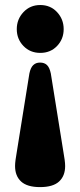

<svg xmlns="http://www.w3.org/2000/svg" viewBox="-20 -604 327 784"><path d="M143.5 160Q91 160 66.2 137.2Q41.5 114.5 41.5 74Q41.5 63.5 43.5 48.5Q45.5 33.5 48 20L100 -304Q105 -328 115.8 -338.2Q126.5 -348.5 143.5 -348.5Q161.5 -348.5 172 -338.2Q182.5 -328 187.5 -304L239.5 20Q242 33.5 244 48.5Q246 63.5 246 74Q246 114.5 221.2 137.2Q196.5 160 143.5 160ZM144.5 -583.5Q186 -583.5 213 -554.5Q240 -525.5 240 -485Q240 -444.5 213 -416.2Q186 -388 144.5 -388Q103 -388 75.8 -416.2Q48.5 -444.5 48.5 -485Q48.5 -525.5 75.8 -554.5Q103 -583.5 144.5 -583.5Z"/></svg>

Font: Fraunces 144pt SuperSoft
Style: Bold
Weight: 700
Version: Version 1.000;[b76b70a41]